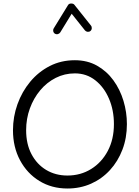

<svg xmlns="http://www.w3.org/2000/svg" viewBox="-20 -1034 785 1083"><path d="M360.4 29.3Q271.5 29.3 202.1 -13.2Q132.8 -55.7 93 -130.1Q53.2 -204.6 53.2 -299.3Q53.2 -375.5 78.6 -446.3Q104 -517.1 150.4 -573Q196.8 -628.9 260.7 -661.6Q324.7 -694.3 402.3 -694.3Q472.7 -694.3 527.3 -663.6Q582 -632.8 619.6 -581.1Q657.2 -529.3 676.5 -465.1Q695.8 -400.9 695.8 -334Q695.8 -256.3 670.7 -190.2Q645.5 -124 600.3 -74.7Q555.2 -25.4 493.9 2Q432.6 29.3 360.4 29.3ZM360.4 -43.9Q434.6 -43.9 493.9 -80.6Q553.2 -117.2 587.9 -182.6Q622.6 -248 622.6 -334Q622.6 -412.6 594.7 -477.5Q566.9 -542.5 517.3 -581.3Q467.8 -620.1 402.3 -620.1Q344.2 -620.1 294.2 -594.7Q244.1 -569.3 206.8 -524.7Q169.4 -480 148.4 -422.1Q127.4 -364.3 127.4 -299.3Q127.4 -221.7 157.7 -164.3Q188 -106.9 240.5 -75.4Q293 -43.9 360.4 -43.9ZM289.6 -844.2Q282.2 -848.6 280.3 -857.4Q278.3 -866.2 282.7 -873.5L363.8 -1005.4Q369.1 -1014.2 381.6 -1014.2Q394 -1014.2 399.4 -1007.3L493.2 -889.6Q498.5 -882.8 497.6 -873.5Q496.6 -864.3 489.7 -858.9Q482.9 -853.5 473.6 -854.7Q464.4 -856 459 -862.8L384.3 -956.5L319.8 -851.1Q314.9 -843.8 306.2 -841.6Q297.4 -839.4 289.6 -844.2Z"/></svg>

Font: Mikhak-FD Regular
Style: FD-Regular
Weight: 400
Designer: Amin Abedi
Version: Version 3.2